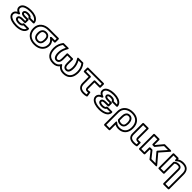

<svg xmlns="http://www.w3.org/2000/svg" viewBox="616 -2707 5078 5078"><g transform="rotate(45 3155.5 -167.5)"><path d="M477 -131H598C589 -96 562 -70 527 -52C484 -30 419 -15 349 -15C230 -15 136 -46 96 -97C84 -112 79 -129 79 -149C79 -200 118 -230 181 -248C181 -248 223 -281 182 -296C130 -315 91 -346 91 -384C91 -482 227 -513 349 -513C458 -513 539 -479 575 -429C581 -420 586 -411 589 -401H468C447 -451 384 -456 340 -456C291 -456 241 -445 219 -406C213 -396 210 -385 210 -373C210 -305 287 -292 341 -292H425V-248H341C281 -248 198 -236 198 -160C198 -87 285 -71 340 -71C398 -71 456 -86 477 -131ZM341 -198H450C461 -198 475 -208 475 -223V-317C475 -328 465 -342 450 -342H341C282 -342 260 -359 260 -373C260 -375 261 -377 263 -381C270 -394 295 -406 340 -406C396 -406 423 -390 423 -376C423 -365 433 -351 448 -351H617C628 -351 642 -361 642 -376C642 -406 632 -435 615 -459C565 -528 467 -563 349 -563C305 -563 266 -560 229 -553C140 -536 41 -491 41 -384C41 -333 74 -297 111 -274C66 -250 29 -210 29 -149C29 -119 38 -91 57 -67C113 4 224 35 349 35C426 35 498 19 550 -8C602 -34 651 -82 651 -156C651 -167 641 -181 626 -181H457C446 -181 432 -171 432 -156C432 -154 431 -151 429 -148C418 -133 388 -121 340 -121C281 -121 248 -141 248 -160C248 -183 274 -198 341 -198Z M1035 -15C893 -15 812 -77 778 -161C766 -190 760 -223 760 -259V-269C760 -419 871 -503 1034 -503H1346V-439H1222C1222 -439 1172 -418 1208 -393C1247 -366 1279 -331 1293 -289C1297 -276 1299 -263 1299 -249V-239C1299 -97 1190 -15 1035 -15ZM710 -269V-259C710 -217 718 -179 732 -143C774 -39 877 35 1035 35C1084 35 1128 28 1167 14C1274 -25 1349 -112 1349 -239V-249C1349 -311 1320 -355 1289 -389H1371C1382 -389 1396 -399 1396 -414V-528C1396 -539 1386 -553 1371 -553H1034C843 -553 710 -446 710 -269ZM1034 -439C922 -439 879 -356 879 -269V-259C879 -170 916 -79 1035 -79C1150 -79 1180 -177 1180 -259V-269C1180 -351 1145 -439 1034 -439ZM1034 -389C1107 -389 1130 -341 1130 -269V-259C1130 -183 1109 -129 1035 -129C953 -129 929 -181 929 -259V-269C929 -341 955 -389 1034 -389Z M2117 -15C2028 -15 1979 -53 1949 -106C1949 -106 1928 -147 1905 -106C1875 -54 1827 -15 1739 -15C1562 -15 1508 -121 1508 -276C1508 -372 1539 -444 1582 -503H1689C1655 -435 1627 -364 1627 -276C1627 -209 1636 -140 1685 -99C1702 -85 1723 -79 1745 -79C1845 -79 1863 -172 1863 -240V-387H1992V-240C1992 -172 2011 -79 2111 -79C2222 -79 2228 -212 2228 -276C2228 -363 2199 -438 2165 -503H2273C2318 -445 2347 -370 2347 -276C2347 -115 2281 -15 2117 -15ZM1458 -276C1458 -108 1528 35 1739 35C1826 35 1887 1 1927 -49C1967 1 2029 35 2117 35C2168 35 2211 27 2248 10C2356 -40 2397 -147 2397 -276C2397 -387 2359 -477 2304 -544C2299 -550 2292 -553 2285 -553H2123C2076 -553 2101 -515 2101 -515C2143 -445 2178 -369 2178 -276C2178 -201 2164 -129 2111 -129C2057 -129 2042 -172 2042 -240V-412C2042 -423 2032 -437 2017 -437H1838C1827 -437 1813 -427 1813 -412V-240C1813 -172 1799 -129 1745 -129C1732 -129 1724 -132 1717 -138C1689 -161 1677 -212 1677 -276C1677 -368 1712 -444 1753 -516C1776 -556 1731 -553 1731 -553H1569C1563 -553 1555 -549 1550 -543C1498 -475 1458 -389 1458 -276Z M2868 -15C2752 -15 2706 -65 2706 -162V-415C2706 -430 2692 -440 2681 -440H2510V-503H3034V-440H2850C2835 -440 2825 -426 2825 -415V-160C2825 -117 2848 -80 2903 -80C2918 -80 2931 -81 2940 -83L2950 -24C2925 -18 2901 -15 2868 -15ZM2868 35C2916 35 2951 28 2985 18C2996 15 3005 3 3003 -10L2985 -117C2981 -138 2964 -140 2954 -137C2934 -132 2928 -130 2903 -130C2876 -130 2875 -134 2875 -160V-390H3059C3070 -390 3084 -400 3084 -415V-528C3084 -539 3074 -553 3059 -553H2485C2474 -553 2460 -543 2460 -528V-415C2460 -404 2470 -390 2485 -390H2656V-162C2656 -39 2731 35 2868 35Z M3593 -131H3714C3705 -96 3678 -70 3643 -52C3600 -30 3535 -15 3465 -15C3346 -15 3252 -46 3212 -97C3200 -112 3195 -129 3195 -149C3195 -200 3234 -230 3297 -248C3297 -248 3339 -281 3298 -296C3246 -315 3207 -346 3207 -384C3207 -482 3343 -513 3465 -513C3574 -513 3655 -479 3691 -429C3697 -420 3702 -411 3705 -401H3584C3563 -451 3500 -456 3456 -456C3407 -456 3357 -445 3335 -406C3329 -396 3326 -385 3326 -373C3326 -305 3403 -292 3457 -292H3541V-248H3457C3397 -248 3314 -236 3314 -160C3314 -87 3401 -71 3456 -71C3514 -71 3572 -86 3593 -131ZM3457 -198H3566C3577 -198 3591 -208 3591 -223V-317C3591 -328 3581 -342 3566 -342H3457C3398 -342 3376 -359 3376 -373C3376 -375 3377 -377 3379 -381C3386 -394 3411 -406 3456 -406C3512 -406 3539 -390 3539 -376C3539 -365 3549 -351 3564 -351H3733C3744 -351 3758 -361 3758 -376C3758 -406 3748 -435 3731 -459C3681 -528 3583 -563 3465 -563C3421 -563 3382 -560 3345 -553C3256 -536 3157 -491 3157 -384C3157 -333 3190 -297 3227 -274C3182 -250 3145 -210 3145 -149C3145 -119 3154 -91 3173 -67C3229 4 3340 35 3465 35C3542 35 3614 19 3666 -8C3718 -34 3767 -82 3767 -156C3767 -167 3757 -181 3742 -181H3573C3562 -181 3548 -171 3548 -156C3548 -154 3547 -151 3545 -148C3534 -133 3504 -121 3456 -121C3397 -121 3364 -141 3364 -160C3364 -183 3390 -198 3457 -198Z M4151 -513C4289 -513 4360 -450 4390 -364C4401 -333 4407 -298 4407 -260V-250C4407 -141 4364 -68 4282 -33C4255 -21 4223 -15 4187 -15C4119 -15 4081 -36 4049 -67C4049 -67 4006 -99 4006 -49V178H3887V-282C3887 -427 3994 -513 4151 -513ZM4457 -250V-260C4457 -303 4451 -343 4438 -380C4401 -485 4307 -563 4151 -563C4104 -563 4061 -557 4022 -543C3912 -504 3837 -412 3837 -282V203C3837 214 3847 228 3862 228H4031C4042 228 4056 218 4056 203V2C4089 22 4133 35 4187 35C4364 35 4457 -90 4457 -250ZM4143 -449C4033 -449 4006 -345 4006 -270V-148C4006 -143 4008 -137 4011 -133C4038 -97 4084 -79 4143 -79C4255 -79 4288 -167 4288 -250V-260C4288 -352 4251 -449 4143 -449ZM4143 -129C4098 -129 4072 -140 4056 -157V-270C4056 -342 4078 -399 4143 -399C4161 -399 4175 -395 4186 -389C4221 -369 4238 -324 4238 -260V-250C4238 -177 4217 -129 4143 -129Z M4740 -20C4627 -20 4583 -62 4583 -150V-503H4703L4702 -165C4702 -111 4738 -85 4793 -85C4801 -85 4811 -85 4817 -86V-27C4794 -22 4771 -20 4740 -20ZM4740 30C4782 30 4816 26 4849 17C4860 14 4867 4 4867 -7V-114C4867 -136 4849 -140 4839 -139L4818 -136C4811 -135 4803 -135 4793 -135C4754 -135 4752 -140 4752 -165L4753 -528C4753 -542 4742 -553 4728 -553H4558C4547 -553 4533 -543 4533 -528V-150C4533 -33 4609 30 4740 30Z M5205 -220H5136C5121 -220 5111 -206 5111 -195V-25H4991V-503H5111V-330C5111 -315 5125 -305 5136 -305H5187C5194 -305 5201 -309 5206 -314L5364 -503H5511L5324 -291C5316 -282 5316 -267 5324 -258L5522 -25H5371L5224 -210C5219 -216 5213 -220 5205 -220ZM5193 -170 5339 15C5344 21 5350 25 5358 25H5576C5626 25 5595 -16 5595 -16L5376 -274L5585 -511C5618 -548 5566 -553 5566 -553H5352C5345 -553 5338 -550 5333 -544L5175 -355H5161V-528C5161 -539 5151 -553 5136 -553H4966C4955 -553 4941 -543 4941 -528V0C4941 11 4951 25 4966 25H5136C5147 25 5161 15 5161 0V-170Z M5976 -449C5916 -449 5870 -427 5842 -394C5838 -389 5836 -384 5836 -378V-25H5717V-503H5826L5830 -461C5830 -461 5840 -410 5874 -446C5908 -483 5961 -513 6038 -513C6172 -513 6217 -452 6217 -338V178H6097V-338C6097 -408 6051 -449 5976 -449ZM5976 -399C6031 -399 6047 -381 6047 -338V203C6047 214 6057 228 6072 228H6242C6253 228 6267 218 6267 203V-338C6267 -474 6197 -563 6038 -563C5971 -563 5917 -543 5876 -514L5874 -530C5873 -542 5862 -553 5849 -553H5692C5681 -553 5667 -543 5667 -528V0C5667 11 5677 25 5692 25H5861C5872 25 5886 15 5886 0V-368C5904 -385 5932 -399 5976 -399Z"/></g></svg>

Font: Asimov
Style: XWidOu
Weight: 500
Designer: Google
Version: Version 2.000980; 2014